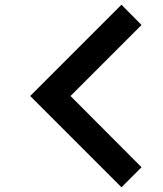

<svg xmlns="http://www.w3.org/2000/svg" viewBox="-20 -772 690 814"><path d="M495 -752 580 -666 279 -365 580 -63 495 22 108 -365Z"/></svg>

Font: SUIT
Style: Bold
Weight: 700
Designer: Sunn Youn; Korean Glyphs from Source Han Sans (Sandoll Communications; Soo-young Jang, Joo-yeon Kang)
Foundry: Sunn
Version: Version 1.150